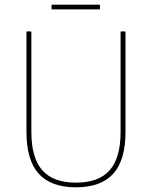

<svg xmlns="http://www.w3.org/2000/svg" viewBox="-20 -789 648 820"><path d="M304 11Q198 11 145.5 -47Q93 -105 93 -225V-652Q93 -655 96 -655H110Q114 -655 114 -652V-225Q114 -115 160.5 -62Q207 -9 304 -9Q402 -9 448.5 -62Q495 -115 495 -225V-652Q495 -655 498 -655H512Q516 -655 516 -652V-225Q516 -105 463.5 -47Q411 11 304 11ZM203 -749Q200 -749 200 -752V-765Q200 -769 203 -769H403Q407 -769 407 -765V-752Q407 -749 403 -749Z"/></svg>

Font: Sofia Sans Semi Condensed Thin
Style: Regular
Weight: 250
Version: Version 4.100